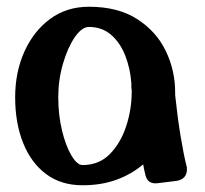

<svg xmlns="http://www.w3.org/2000/svg" viewBox="-20 -540 609 570"><path d="M225 10Q161 10 116.5 -23.5Q72 -57 48.5 -116Q25 -175 25 -251Q25 -326 52.5 -387Q80 -448 129 -484Q178 -520 244 -520Q330 -520 387 -483.5Q444 -447 472 -389Q500 -331 500 -266Q500 -262 500 -258Q507 -191 516 -136.5Q525 -82 534 -46Q535 -43 535 -38Q535 -8 504 -3L447 4Q419 7 412 -19Q408 -35 405 -52Q371 -23 326 -6.5Q281 10 225 10ZM225 -50Q274 -50 306 -82.5Q338 -115 354.5 -165Q371 -215 371 -268Q371 -268 371 -268.5Q371 -269 371 -272Q370 -277 370 -283Q370 -288 370 -292Q367 -336 352 -374.5Q337 -413 310 -436.5Q283 -460 244 -460Q223 -460 202 -429.5Q181 -399 167 -351Q153 -303 153 -251Q153 -199 164 -153Q175 -107 192 -78.5Q209 -50 225 -50Z"/></svg>

Font: Yusei Magic
Style: Regular
Weight: 400
Designer: Tanukizamurai
Foundry: Yusei Magic Project
Version: Version 1.200